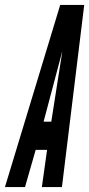

<svg xmlns="http://www.w3.org/2000/svg" viewBox="-62 -755 360 775"><path d="M-42 0H39L82 -150H128L107 0H188L278 -735H181ZM114 -264 187.5 -541 188 -544.5H189L188.5 -541L145 -264Z"/></svg>

Font: League Gothic Condensed Italic
Style: Regular
Weight: 400
Width: 3
Designer: The League of Moveable Type
Version: Version 1.600; ttfautohint (v1.8.3)